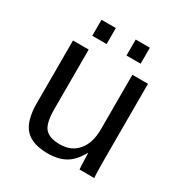

<svg xmlns="http://www.w3.org/2000/svg" viewBox="-164 -805 884 935"><g transform="rotate(30 278.0 -337.5)"><path d="M404.3 -90.3Q374 -35.6 334.2 -12.9Q294.4 9.8 235.4 9.8Q148.4 9.8 108.2 -33.4Q67.9 -76.7 67.9 -176.3V-528.3H156.2V-193.4Q156.2 -114.3 180.9 -86.2Q205.6 -58.1 265.1 -58.1Q328.6 -58.1 365.2 -101.6Q401.9 -145 401.9 -222.2V-528.3H489.7V-112.8Q489.7 -20.5 492.7 0H409.7Q409.2 -2.4 408 -22.9Q406.7 -43.5 405.8 -90.3ZM409.7 -685.1V-595.2H330.1V-685.1ZM218.3 -685.1V-595.2H137.7V-685.1Z"/></g></svg>

Font: Arimo Nerd Font
Style: Regular
Weight: 400
Designer: Steve Matteson
Foundry: Monotype Imaging Inc.
Version: Version 1.33;Nerd Fonts 3.2.1